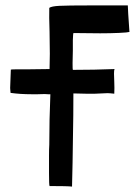

<svg xmlns="http://www.w3.org/2000/svg" viewBox="-20 -687 518 709"><path d="M162 -152Q161 -137 161 -111V-48Q161 -4 163 0Q229 0 246 2V1L248 -86Q248 -115 249.5 -187Q251 -259 251 -342Q320 -340 332 -341L377 -343Q384 -343 402 -341Q403 -362 402 -384Q401 -406 401 -415Q401 -428 403 -432Q328 -429 249 -429Q248 -429 248 -454L249 -500V-539Q250 -565 251 -565Q252 -565 252 -565L350 -564Q388 -564 420 -565.5Q452 -567 458 -569Q452 -653 452 -667H312Q230 -667 200 -665.5Q170 -664 162 -658Q161 -628 163 -569L164 -488L163 -432Q127 -431 85 -431H47Q22 -431 20 -430Q19 -392 18 -375.5Q17 -359 18 -355L19 -344Q55 -339 96 -339H120Q127 -339 136.5 -339.5Q146 -340 157 -339H166Q162 -245 162 -152Z"/></svg>

Font: Londrina Solid Light
Style: Regular
Weight: 300
Designer: Marcelo Magalhaes
Foundry: Marcelo Magalhães
Version: Version 1.002